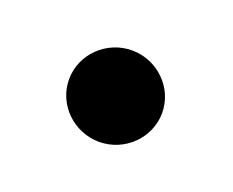

<svg xmlns="http://www.w3.org/2000/svg" viewBox="-39 -177 268 221"><g transform="rotate(20 95.0 -66.0)"><path d="M94 -10C125 -10 151 -35 151 -66C151 -97 125 -122 94 -122C63 -122 37 -97 37 -66C37 -35 63 -10 94 -10Z"/></g></svg>

Font: Charger Pro
Style: LitNar
Weight: 300
Designer: Jasper
Foundry: Cannot Into Space Fonts
Version: Version 1.09